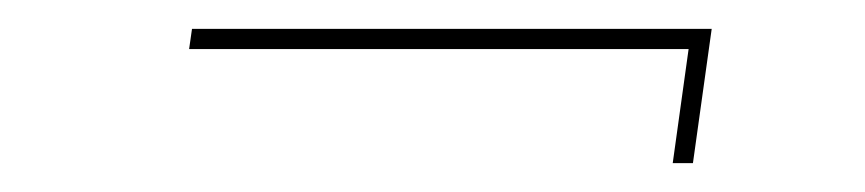

<svg xmlns="http://www.w3.org/2000/svg" viewBox="-20 -261 599 133"><path d="M446 -148H460L473 -241H113L111 -227H457Z"/></svg>

Font: Josefin Slab Thin Thin
Style: Italic
Weight: 250
Italic angle: -12°
Version: Version 2.000